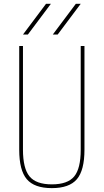

<svg xmlns="http://www.w3.org/2000/svg" viewBox="-20 -970 540 1000"><path d="M280.3 -790H254.9L375 -950.2H400.4ZM125 -790H99.6L219.7 -950.2H245.1ZM400.4 -730.5H419.9V-190.4Q419.9 -83 380.4 -36.6Q340.8 9.8 250 9.8Q159.2 9.8 119.6 -36.6Q80.1 -83 80.1 -190.4V-730.5H99.6V-190.4Q99.6 -92.8 133.8 -51.3Q168 -9.8 250 -9.8Q332 -9.8 366.2 -50.8Q400.4 -91.8 400.4 -190.4Z"/></svg>

Font: Mgen+ 1m thin
Style: Regular
Weight: 100
Designer: [Source Han Sans]
Ryoko NISHIZUKA  (kana & ideographs); Paul D. Hunt (Latin, Greek & Cyrillic); Wenlong ZHANG  (bopomofo
Version: Version 1.059.20150602